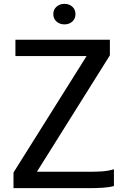

<svg xmlns="http://www.w3.org/2000/svg" viewBox="-20 -976 661 996"><path d="M50 0V-81L429 -685H60V-770H550V-689L171.5 -85H447Q478.5 -85 509.5 -87Q540.5 -89 571 -98V-11Q548 -4.5 515 -2.2Q482 0 445 0ZM314.5 -849.5Q290 -849.5 273.2 -864.2Q256.5 -879 256.5 -903Q256.5 -926.5 273.2 -941.2Q290 -956 314.5 -956Q339 -956 355.2 -941.2Q371.5 -926.5 371.5 -903Q371.5 -879 355.2 -864.2Q339 -849.5 314.5 -849.5Z"/></svg>

Font: Junction Medium
Style: Regular
Weight: 500
Designer: Caroline Hadilaksono
Foundry: Caroline Hadilaksono, Tyler Finck, The League of Moveable Type
Version: Version 2.000; ttfautohint (v1.8.3)